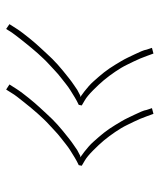

<svg xmlns="http://www.w3.org/2000/svg" viewBox="34 -658 531 640"><g transform="rotate(90 300.0 -338.5)"><path d="M77 -93 61 -104Q68 -115 75 -126Q82 -137 90 -147.5Q98 -158 106 -168Q114 -178 123 -188.5Q132 -199 141 -208.5Q150 -218 159 -228Q168 -238 177 -247Q186 -256 196 -265Q206 -274 216.5 -282.5Q227 -291 239.5 -301Q252 -311 262.5 -318Q273 -325 280 -330L299 -340H304Q294 -347 285 -354Q276 -361 267.5 -368.5Q259 -376 251.5 -384.5Q244 -393 236.5 -401.5Q229 -410 222 -419Q215 -428 208.5 -437.5Q202 -447 196 -457Q190 -467 184 -477Q178 -487 173 -497.5Q168 -508 162 -520.5Q156 -533 151.5 -543.5Q147 -554 146 -561L140 -579L159 -584Q163 -573 167 -562Q171 -551 175.5 -540Q180 -529 185.5 -518Q191 -507 196 -496.5Q201 -486 207 -476Q213 -466 219.5 -456.5Q226 -447 233 -437.5Q240 -428 247.5 -419Q255 -410 263 -401.5Q271 -393 281 -383Q291 -373 299.5 -366Q308 -359 315 -355L332 -345L330 -335Q317 -329 305.5 -322Q294 -315 282 -307.5Q270 -300 259.5 -291.5Q249 -283 238 -274.5Q227 -266 217 -256.5Q207 -247 196.5 -237.5Q186 -228 176.5 -218Q167 -208 158 -198Q149 -188 140 -177Q131 -166 120.5 -153Q110 -140 102 -129.5Q94 -119 89 -112ZM279 -93 262 -104Q269 -115 276 -126Q283 -137 291 -147.5Q299 -158 307 -168Q315 -178 324 -188.5Q333 -199 342 -208.5Q351 -218 360 -228Q369 -238 378 -247Q387 -256 397 -265Q407 -274 417.5 -282.5Q428 -291 440.5 -301Q453 -311 463.5 -318Q474 -325 481 -330L500 -340H505Q495 -347 486 -354Q477 -361 468.5 -368.5Q460 -376 452.5 -384.5Q445 -393 437.5 -401.5Q430 -410 423 -419Q416 -428 409.5 -437.5Q403 -447 397 -457Q391 -467 385 -477Q379 -487 374 -497.5Q369 -508 363 -520.5Q357 -533 352.5 -543.5Q348 -554 347 -561L341 -579L360 -584Q364 -573 368 -562Q372 -551 376.5 -540Q381 -529 386.5 -518Q392 -507 397 -496.5Q402 -486 408 -476Q414 -466 420.5 -456.5Q427 -447 434 -437.5Q441 -428 448.5 -419Q456 -410 464 -401.5Q472 -393 482 -383Q492 -373 500.5 -366Q509 -359 516 -355L533 -345L531 -335Q518 -329 506.5 -322Q495 -315 483 -307.5Q471 -300 460.5 -291.5Q450 -283 439 -274.5Q428 -266 418 -256.5Q408 -247 397.5 -237.5Q387 -228 377.5 -218Q368 -208 359 -198Q350 -188 341 -177Q332 -166 321.5 -153Q311 -140 303 -129.5Q295 -119 291 -112Z"/></g></svg>

Font: Iosevka Aile Thin Oblique
Style: Regular
Weight: 100
Italic angle: -9°
Designer: Belleve Invis
Foundry: Belleve Invis
Version: Version 31.1.0; ttfautohint (v1.8.4)